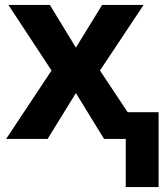

<svg xmlns="http://www.w3.org/2000/svg" viewBox="-20 -566 680 782"><path d="M4.9 0H173.8L289.1 -187L403.8 0H492.2V195.8H626V-108.9H500L387.2 -278.8L564.9 -545.9H396L289.1 -372.1L183.1 -545.9H14.2L189.9 -278.8Z"/></svg>

Font: Noto Reveo Sans
Style: Bold
Weight: 700
Designer: Monotype Design team
Foundry: Monotype Imaging Inc.
Version: Version 1.04